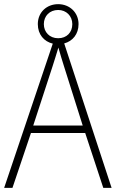

<svg xmlns="http://www.w3.org/2000/svg" viewBox="-20 -904 557 924"><path d="M477 0H517L289 -695C330 -706 358 -740 358 -788C358 -844 315 -884 260 -884C205 -884 162 -845 162 -788C162 -738 192 -704 234 -694L0 0H40L129 -264H390ZM260 -720C218 -720 191 -750 191 -788C191 -827 219 -856 260 -856C299 -856 328 -827 328 -788C328 -748 301 -720 260 -720ZM288 -585 378 -300H140L233 -585C242 -614 252 -644 261 -675C270 -642 280 -611 288 -585Z"/></svg>

Font: Noto Sans Myanmar SemiCondensed ExtraLight
Style: Regular
Weight: 200
Width: 4
Designer: Monotype Design Team
Foundry: Monotype Imaging Inc.
Version: Version 2.107